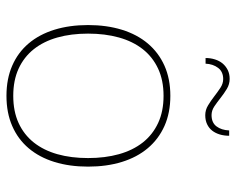

<svg xmlns="http://www.w3.org/2000/svg" viewBox="-88 -636 730 594"><g transform="rotate(90 277.0 -339.0)"><path d="M276.5 -501Q329 -501 369.8 -482.8Q410.5 -464.5 438.5 -431.2Q466.5 -398 481 -351Q495.5 -304 495.5 -246.5Q495.5 -189 481 -142.2Q466.5 -95.5 438.5 -62.5Q410.5 -29.5 369.8 -11.8Q329 6 276.5 6Q224 6 183.2 -11.8Q142.5 -29.5 114.5 -62.5Q86.5 -95.5 72 -142.2Q57.5 -189 57.5 -246.5Q57.5 -304 72 -351Q86.5 -398 114.5 -431.2Q142.5 -464.5 183.2 -482.8Q224 -501 276.5 -501ZM276.5 -15Q324.5 -15 360.5 -31.5Q396.5 -48 420.8 -78.5Q445 -109 457 -151.5Q469 -194 469 -246.5Q469 -299 457 -342Q445 -385 420.8 -415.8Q396.5 -446.5 360.5 -463.2Q324.5 -480 276.5 -480Q228.5 -480 192.5 -463.2Q156.5 -446.5 132.2 -415.8Q108 -385 96 -342Q84 -299 84 -246.5Q84 -194 96 -151.5Q108 -109 132.2 -78.5Q156.5 -48 192.5 -31.5Q228.5 -15 276.5 -15ZM336 -628.5Q359.5 -628.5 371 -643.8Q382.5 -659 383.5 -683H400Q400 -667.5 396 -654Q392 -640.5 384.2 -630.5Q376.5 -620.5 364.5 -614.8Q352.5 -609 336.5 -609Q320 -609 305.8 -617.8Q291.5 -626.5 278.2 -636.8Q265 -647 251.8 -655.8Q238.5 -664.5 224.5 -664.5Q202 -664.5 190 -648.8Q178 -633 177 -610H159.5Q159.5 -625.5 163.8 -639Q168 -652.5 176.2 -662.5Q184.5 -672.5 196.5 -678.5Q208.5 -684.5 224 -684.5Q240.5 -684.5 255 -675.8Q269.5 -667 282.8 -656.5Q296 -646 309 -637.2Q322 -628.5 336 -628.5Z"/></g></svg>

Font: Lato 2
Style: Regular
Weight: 200
Designer: Lukasz Dziedzic with Adam Twardoch and Botio Nikoltchev
Foundry: tyPoland Lukasz Dziedzic
Version: Version 2.015; 2015-08-06; http://www.latofonts.com/